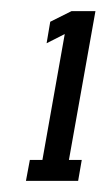

<svg xmlns="http://www.w3.org/2000/svg" viewBox="-20 -699 191 344"><path d="M26.5 -375 33.5 -412.5H56L96 -638L63.5 -621.5L70 -660L108 -679H151L103.5 -412.5H126.5L120 -375Z"/></svg>

Font: Anybody UltraCondensed Medium
Style: Italic
Weight: 500
Width: 1
Italic angle: -10°
Designer: Tyler Finck
Foundry: Etcetera Type Company
Version: Version 1.010; ttfautohint (v1.8.3) -l 8 -r 50 -G 200 -x 14 